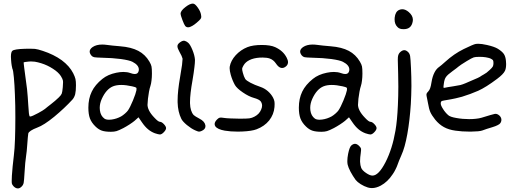

<svg xmlns="http://www.w3.org/2000/svg" viewBox="-20 -741 2902 1081"><path d="M195.3 -104.5Q208 -111.3 219.2 -118.2Q230.5 -125 233.4 -127.9Q236.8 -131.3 246.6 -138.7Q256.3 -146.5 266.6 -154.3Q277.3 -162.1 290 -173.3Q303.2 -184.6 311 -192.4Q324.2 -205.1 327.6 -213.9Q331.1 -223.1 333.5 -250Q335 -267.6 335 -277.3Q335 -283.2 334.5 -286.6Q333 -295.9 322.8 -312.5Q308.6 -334.5 277.8 -354Q247.1 -374 212.4 -384.8Q193.8 -390.6 176.3 -393.6Q165 -395 154.8 -395Q148.9 -395 143.1 -394.5Q131.3 -393.6 122.6 -392.1Q113.8 -390.6 113.3 -390.1Q112.8 -389.6 113.8 -380.9Q114.7 -372.1 116.2 -360.4Q127.4 -281.7 132.3 -238.8Q136.7 -195.8 139.2 -149.4Q142.1 -89.4 147.5 -85.4Q148.4 -85 149.9 -85Q159.2 -85 195.3 -104.5ZM56.6 308.1Q47.9 299.3 46.4 290.5Q45.9 287.1 45.9 278.8Q45.9 267.6 46.9 248Q48.3 228 51.3 194.8Q54.7 161.1 58.1 133.8Q62.5 98.6 64.5 41.5Q66.4 -16.1 66.4 -79.1Q66.4 -112.3 65.9 -145Q64.9 -177.7 64 -207.5Q62 -263.7 58.1 -304.7Q54.7 -345.2 49.3 -355.5Q47.9 -358.4 45.9 -372.1Q43.5 -385.7 42.5 -402.3Q41.5 -412.6 41.5 -421.4Q41.5 -448.2 49.8 -455.1Q60.5 -464.4 118.7 -466.3Q135.3 -466.8 147.9 -466.8Q166.5 -466.8 176.8 -465.8Q192.9 -463.9 220.7 -454.6Q283.2 -434.1 327.6 -401.9Q371.6 -369.1 392.1 -328.6Q401.9 -309.1 404.8 -296.4Q407.7 -283.7 407.7 -260.7Q407.7 -229 403.3 -210.4Q398.4 -192.4 387.7 -180.2Q343.8 -132.3 285.6 -84Q227.1 -36.1 189.5 -22.5Q167.5 -14.2 153.8 -5.4Q140.6 3.4 139.2 10.7Q138.2 15.1 136.7 32.2Q135.3 49.3 133.8 68.8Q132.3 88.4 130.4 109.9Q128.4 130.9 126.5 140.6Q124.5 150.4 122.1 176.8Q119.6 203.1 118.2 230.5Q115.7 275.4 113.3 288.1Q110.8 300.3 102.5 308.6Q91.8 319.8 81.1 319.8Q80.6 319.8 80.1 319.8Q68.4 319.8 56.6 308.1Z M661.6 -85.4Q671.9 -91.3 683.6 -101.6Q695.3 -111.8 700.7 -119.6Q712.4 -136.7 728.5 -175.3Q744.6 -214.4 748 -232.4Q750 -244.1 746.6 -247.6Q743.7 -250.5 724.1 -254.9Q689.5 -262.7 662.6 -262.7Q635.7 -262.7 616.2 -254.9Q578.1 -239.3 553.2 -184.6Q541.5 -158.7 541.5 -133.8Q541.5 -126.5 542.5 -119.6Q546.4 -88.9 567.9 -73.2Q577.1 -66.9 594.2 -66.9Q601.1 -66.9 608.4 -67.9Q636.7 -71.8 661.6 -85.4ZM852.1 9.3Q831.1 1.5 813.5 -13.2Q795.9 -27.8 779.3 -52.2Q772.9 -61.5 759.8 -80.6Q752.4 -73.7 737.3 -60.5Q728 -52.7 709.5 -40.5Q691.4 -28.8 674.8 -20Q649.4 -6.8 636.2 -2.9Q623 1 604.5 1Q572.8 1 553.7 -5.4Q535.2 -11.7 518.1 -28.3Q495.6 -49.8 486.3 -74.2Q477.5 -98.1 477.5 -134.8Q477.5 -186 496.6 -225.1Q515.1 -263.7 556.6 -296.9Q587.4 -321.8 634.8 -331.5Q656.2 -335.9 674.8 -335.9Q696.8 -335.9 714.4 -329.6Q729 -324.2 738.8 -324.2Q757.8 -324.2 761.2 -343.3Q761.7 -346.7 761.7 -349.6Q761.7 -374.5 725.6 -393.1Q708.5 -401.9 660.2 -408.7Q612.3 -415 554.2 -416Q520 -417 510.3 -418.9Q500.5 -420.9 494.1 -428.7Q484.9 -440.4 484.9 -450.7Q484.9 -464.4 501.5 -476.1Q522.5 -490.2 555.2 -490.2Q567.4 -490.2 581.1 -488.3Q591.3 -486.8 613.3 -484.4Q635.3 -481.9 656.2 -480.5Q719.2 -475.6 758.8 -454.6Q797.9 -434.1 821.3 -394Q830.6 -378.4 833 -366.7Q835.4 -355.5 835.4 -326.7Q835.4 -305.7 833 -287.6Q831.1 -269.5 826.7 -256.3Q822.8 -245.6 818.8 -224.1Q814.9 -203.1 813 -185.1Q810.5 -162.1 810.5 -150.4Q810.5 -146.5 811 -144Q812 -133.3 818.8 -119.6Q828.6 -99.6 850.1 -77.6Q871.1 -55.2 880.4 -55.2Q890.1 -55.2 902.3 -42.5Q915 -29.3 915 -19.5Q915 -9.8 902.3 3.4Q890.1 16.1 880.4 16.1Q877 16.1 868.7 14.2Q859.9 11.7 852.1 9.3Z M1022.5 -595.2Q1017.1 -601.6 1006.8 -628.9Q996.6 -656.2 996.6 -663.6Q996.6 -680.2 1023.9 -701.2Q1048.8 -720.7 1065.4 -720.7Q1067.4 -720.7 1069.3 -720.2Q1079.6 -718.3 1094.2 -697.3Q1108.9 -676.3 1111.8 -658.2Q1114.3 -646 1112.3 -640.1Q1110.4 -634.3 1100.6 -625Q1071.8 -597.7 1052.2 -590.3Q1046.9 -587.9 1042 -587.4Q1041.5 -587.4 1041 -587.4Q1029.3 -586.4 1022.5 -595.2ZM1038.6 -501Q1050.3 -491.7 1063 -460.9Q1075.7 -430.2 1077.6 -405.8Q1077.6 -403.3 1077.6 -399.9Q1077.6 -387.2 1074.7 -363.3Q1071.3 -333 1064 -290Q1049.8 -210.9 1049.8 -167Q1049.8 -163.1 1049.8 -159.2Q1051.3 -114.7 1070.3 -93.3Q1073.2 -90.3 1082.5 -84.5Q1091.8 -78.6 1102.5 -73.2Q1132.3 -58.1 1136.2 -36.1Q1136.7 -33.2 1136.7 -30.3Q1136.7 -12.7 1114.3 -3.4Q1105.5 0.5 1099.1 0Q1092.3 -1 1078.6 -7.3Q1056.6 -17.1 1032.2 -37.1Q1008.3 -57.1 1001 -71.8Q981.4 -111.3 980 -164.6Q980 -170.4 980 -176.3Q980 -227.5 994.1 -308.1Q1000.5 -345.2 1004.9 -375.5Q1007.8 -399.9 1007.8 -408.2Q1007.8 -410.2 1007.8 -411.1Q1006.8 -416 1002 -427.2Q996.6 -438.5 990.7 -448.7Q979 -469.2 979 -480.5Q979 -480.5 979 -481.9Q979.5 -493.2 994.6 -503.4Q1006.8 -512.2 1016.6 -511.7Q1018.1 -511.2 1019.5 -511.2Q1028.3 -509.3 1038.6 -501Z M1245.6 -5.4Q1204.6 -12.7 1192.4 -29.8Q1188.5 -36.1 1188.5 -42.5Q1188.5 -54.7 1202.1 -68.4Q1211.4 -77.6 1217.3 -78.6Q1223.6 -80.1 1241.7 -77.1Q1252.9 -75.2 1278.3 -74.2Q1304.2 -72.8 1329.6 -72.8Q1370.1 -72.8 1384.3 -74.7Q1398.9 -76.7 1413.1 -84.5Q1440.4 -98.6 1450.7 -125Q1455.6 -136.2 1455.6 -146.5Q1455.6 -159.2 1447.8 -170.4Q1444.3 -175.3 1434.1 -180.7Q1423.3 -186 1410.2 -189.5Q1380.4 -197.8 1347.2 -220.7Q1314 -243.2 1302.7 -262.2Q1288.1 -288.6 1279.3 -319.3Q1272.9 -342.3 1272.9 -356.9Q1272.9 -361.8 1273.4 -365.7Q1279.3 -399.4 1307.1 -430.2Q1335 -460.4 1373 -475.6Q1404.3 -487.8 1453.6 -487.8Q1502.4 -487.8 1529.3 -475.6Q1552.7 -464.8 1568.4 -450.2Q1584 -436 1594.2 -416Q1601.6 -401.9 1601.6 -390.6Q1601.6 -388.2 1601.1 -385.7Q1599.1 -372.6 1585.4 -363.8Q1572.3 -355 1559.1 -359.9Q1546.4 -364.3 1533.7 -383.3Q1519.5 -404.3 1498.5 -411.6Q1482.9 -417 1458.5 -417Q1450.2 -417 1440.9 -416.5Q1407.7 -414.1 1384.8 -402.8Q1361.8 -391.6 1351.1 -372.6Q1344.2 -360.8 1343.3 -354.5Q1342.8 -347.7 1347.2 -331.5Q1349.6 -321.8 1353.5 -311.5Q1357.9 -301.3 1360.8 -296.4Q1366.7 -287.6 1389.6 -275.4Q1412.6 -263.2 1446.8 -251.5Q1469.7 -243.7 1488.3 -227.5Q1506.8 -211.4 1517.6 -190.9Q1523.9 -178.7 1525.4 -168Q1526.9 -157.7 1525.4 -138.2Q1522 -96.7 1495.6 -63Q1468.8 -29.8 1424.8 -13.2Q1398.4 -2.9 1343.3 -0.5Q1330.1 0 1317.9 0Q1277.8 0 1245.6 -5.4Z M1846.7 -85.4Q1856.9 -91.3 1868.7 -101.6Q1880.4 -111.8 1885.7 -119.6Q1897.5 -136.7 1913.6 -175.3Q1929.7 -214.4 1933.1 -232.4Q1935.1 -244.1 1931.6 -247.6Q1928.7 -250.5 1909.2 -254.9Q1874.5 -262.7 1847.7 -262.7Q1820.8 -262.7 1801.3 -254.9Q1763.2 -239.3 1738.3 -184.6Q1726.6 -158.7 1726.6 -133.8Q1726.6 -126.5 1727.5 -119.6Q1731.4 -88.9 1752.9 -73.2Q1762.2 -66.9 1779.3 -66.9Q1786.1 -66.9 1793.5 -67.9Q1821.8 -71.8 1846.7 -85.4ZM2037.1 9.3Q2016.1 1.5 1998.5 -13.2Q1981 -27.8 1964.4 -52.2Q1958 -61.5 1944.8 -80.6Q1937.5 -73.7 1922.4 -60.5Q1913.1 -52.7 1894.5 -40.5Q1876.5 -28.8 1859.9 -20Q1834.5 -6.8 1821.3 -2.9Q1808.1 1 1789.6 1Q1757.8 1 1738.8 -5.4Q1720.2 -11.7 1703.1 -28.3Q1680.7 -49.8 1671.4 -74.2Q1662.6 -98.1 1662.6 -134.8Q1662.6 -186 1681.6 -225.1Q1700.2 -263.7 1741.7 -296.9Q1772.5 -321.8 1819.8 -331.5Q1841.3 -335.9 1859.9 -335.9Q1881.8 -335.9 1899.4 -329.6Q1914.1 -324.2 1923.8 -324.2Q1942.9 -324.2 1946.3 -343.3Q1946.8 -346.7 1946.8 -349.6Q1946.8 -374.5 1910.6 -393.1Q1893.6 -401.9 1845.2 -408.7Q1797.4 -415 1739.3 -416Q1705.1 -417 1695.3 -418.9Q1685.5 -420.9 1679.2 -428.7Q1669.9 -440.4 1669.9 -450.7Q1669.9 -464.4 1686.5 -476.1Q1707.5 -490.2 1740.2 -490.2Q1752.4 -490.2 1766.1 -488.3Q1776.4 -486.8 1798.3 -484.4Q1820.3 -481.9 1841.3 -480.5Q1904.3 -475.6 1943.8 -454.6Q1982.9 -434.1 2006.3 -394Q2015.6 -378.4 2018.1 -366.7Q2020.5 -355.5 2020.5 -326.7Q2020.5 -305.7 2018.1 -287.6Q2016.1 -269.5 2011.7 -256.3Q2007.8 -245.6 2003.9 -224.1Q2000 -203.1 1998 -185.1Q1995.6 -162.1 1995.6 -150.4Q1995.6 -146.5 1996.1 -144Q1997.1 -133.3 2003.9 -119.6Q2013.7 -99.6 2035.2 -77.6Q2056.2 -55.2 2065.4 -55.2Q2075.2 -55.2 2087.4 -42.5Q2100.1 -29.3 2100.1 -19.5Q2100.1 -9.8 2087.4 3.4Q2075.2 16.1 2065.4 16.1Q2062 16.1 2053.7 14.2Q2044.9 11.7 2037.1 9.3Z M2217.8 -588.9Q2201.7 -604.5 2201.7 -631.3Q2201.7 -636.2 2202.1 -641.6Q2205.6 -675.3 2227.1 -685.1Q2235.8 -689 2245.1 -689Q2262.7 -689 2281.2 -673.3Q2304.7 -653.3 2304.7 -629.4Q2304.7 -624.5 2303.7 -620.1Q2299.8 -598.1 2287.1 -587.4Q2274.4 -576.7 2252.9 -576.7Q2245.1 -576.7 2239.7 -577.6Q2238.8 -578.1 2237.8 -578.1Q2234.4 -578.6 2231.9 -579.6Q2224.1 -582 2217.8 -588.9ZM2050.8 314.5Q2030.3 308.1 2010.7 295.9Q1991.7 283.7 1982.4 272Q1966.8 250.5 1953.6 226.1Q1940.9 201.7 1937.5 186.5Q1935.5 177.7 1935.5 166Q1935.5 148.4 1939.9 125.5Q1947.8 86.4 1958.5 77.6Q1970.2 67.9 1980.5 68.8Q1991.2 69.8 2002.4 81.1Q2011.2 89.8 2012.7 96.2Q2013.7 102.1 2011.2 120.6Q2007.3 146.5 2007.3 165.5Q2007.3 167.5 2007.3 169.9Q2008.3 190.4 2013.7 204.1Q2019.5 218.3 2041 232.9Q2062.5 247.6 2077.1 247.6Q2111.8 247.6 2150.4 172.4Q2189 97.2 2206.5 -5.4Q2216.3 -61 2220.2 -148.9Q2222.7 -201.2 2222.7 -253.9Q2222.7 -289.1 2221.7 -324.2Q2219.7 -379.9 2219.7 -404.3Q2219.7 -414.1 2220.2 -418.9Q2221.7 -436 2231.4 -445.8Q2243.7 -458 2255.4 -458.5Q2266.6 -459 2278.3 -447.3Q2286.6 -439 2289.1 -425.3Q2291.5 -411.6 2293.9 -358.9Q2296.4 -307.6 2296.4 -256.3Q2295.9 -204.6 2293 -155.3Q2287.1 -63.5 2273.4 13.2Q2259.8 89.8 2239.7 133.3Q2233.4 147.9 2226.6 164.1Q2220.2 180.7 2217.3 189Q2214.4 197.8 2207 212.4Q2199.7 227.5 2191.4 239.3Q2162.6 283.2 2123.5 304.2Q2097.7 317.9 2073.7 317.9Q2062 317.9 2050.8 314.5Z M2530.8 -254.9Q2559.6 -259.3 2571.8 -262.2Q2583.5 -265.1 2602.1 -272.9Q2608.4 -275.9 2616.7 -279.3Q2625 -282.7 2630.4 -285.2Q2652.8 -294.4 2668.9 -301.8Q2685.1 -309.6 2686.5 -311.5Q2687.5 -312.5 2692.4 -315.4Q2697.8 -318.4 2703.6 -321.8Q2709.5 -324.7 2719.7 -332Q2729.5 -339.8 2737.8 -347.7Q2750.5 -359.4 2754.4 -366.2Q2758.3 -373.5 2758.3 -385.3Q2758.3 -397.9 2755.4 -402.3Q2752 -406.7 2739.3 -412.6Q2731 -415.5 2714.8 -418.5Q2698.7 -420.9 2684.1 -420.9Q2680.7 -420.9 2677.7 -420.9Q2656.7 -420.9 2647.5 -418Q2636.7 -414.6 2607.9 -397Q2591.3 -386.7 2577.6 -377.9Q2564 -368.7 2561.5 -366.2Q2558.6 -363.8 2548.8 -356Q2538.6 -348.1 2526.9 -339.8Q2499 -319.8 2490.7 -307.1Q2481.9 -294.9 2479 -270.5Q2476.1 -252 2477.1 -248.5Q2478 -244.6 2484.9 -247.1Q2488.8 -248 2502.4 -250.5Q2516.1 -252.9 2530.8 -254.9ZM2543.9 -5.4Q2505.9 -10.7 2479.5 -25.4Q2452.6 -40 2430.2 -67.4Q2410.6 -92.3 2402.8 -109.9Q2395 -127.9 2389.6 -160.6Q2387.7 -170.9 2385.3 -182.6Q2383.3 -194.3 2381.8 -200.2Q2380.9 -204.1 2380.9 -207.5Q2380.9 -210.9 2381.8 -213.4Q2383.8 -218.8 2391.1 -226.1Q2397.9 -233.4 2401.9 -244.6Q2406.2 -256.3 2409.7 -279.3Q2414.6 -310.1 2425.8 -332Q2436.5 -353.5 2453.1 -364.7Q2457.5 -367.7 2467.3 -376Q2477.5 -384.3 2486.8 -393.1Q2536.1 -438 2590.8 -464.8Q2645.5 -491.7 2659.2 -493.7Q2665 -494.6 2672.4 -494.6Q2691.4 -494.6 2721.7 -487.8Q2763.2 -478.5 2783.2 -466.3Q2806.6 -451.7 2816.9 -437Q2826.7 -421.9 2828.6 -397.5Q2829.6 -388.2 2829.6 -380.4Q2829.6 -355.5 2822.8 -341.8Q2813.5 -322.8 2778.8 -296.9Q2715.8 -249.5 2672.4 -230Q2628.9 -210.9 2581.1 -196.3Q2563.5 -191.4 2545.9 -187.5Q2527.8 -183.1 2480.5 -175.3Q2467.8 -173.3 2464.8 -170.4Q2461.4 -167 2461.4 -158.2Q2461.4 -147.5 2474.1 -127.9Q2486.3 -107.9 2503.4 -92.8Q2514.6 -82.5 2549.3 -76.7Q2584 -70.3 2621.1 -70.3Q2641.1 -70.3 2659.2 -72.3Q2677.7 -74.2 2690.9 -78.1Q2754.4 -97.7 2765.1 -99.6Q2775.9 -101.6 2786.1 -94.7Q2798.8 -86.4 2802.2 -73.2Q2805.2 -60.1 2797.4 -48.3Q2793.5 -42 2782.2 -36.6Q2771.5 -30.8 2752 -24.9Q2736.8 -20.5 2720.2 -15.1Q2703.6 -9.8 2695.3 -6.3Q2679.2 -0.5 2631.3 0Q2627.9 0 2624.5 0Q2580.6 0 2543.9 -5.4Z"/></svg>

Font: Casuwalt
Style: Regular
Weight: 400
Designer: Walter E Stewart
Version: 0.1